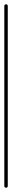

<svg xmlns="http://www.w3.org/2000/svg" viewBox="-20 -870 56 890"><path d="M0 -8H16V-842H0ZM8 -16Q4 -16 2 -14Q0 -12 0 -8Q0 -4 2 -2Q4 0 8 0Q12 0 14 -2Q16 -4 16 -8Q16 -12 14 -14Q12 -16 8 -16ZM8 -850Q4 -850 2 -848Q0 -846 0 -842Q0 -838 2 -836Q4 -834 8 -834Q12 -834 14 -836Q16 -838 16 -842Q16 -846 14 -848Q12 -850 8 -850Z"/></svg>

Font: Wavefont ExtraLight
Style: Regular
Weight: 250
Version: Version 3.004;gftools[0.9.33]